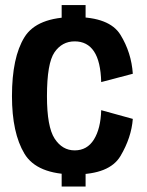

<svg xmlns="http://www.w3.org/2000/svg" viewBox="-20 -706 564 738"><path d="M217 -615.5H309V-686.5H217ZM217 11H309V-62.5H217ZM267 -35.5Q401 -35.5 443 -106.2Q485 -177 490.5 -249L369 -282.5Q367 -211.5 341 -169.8Q315 -128 267 -128Q219.5 -128 190 -173.2Q160.5 -218.5 160.5 -336.5Q160.5 -463 189.5 -505Q218.5 -547 267 -547Q315.5 -547 341.2 -508.5Q367 -470 369 -390.5L490.5 -422.5Q485 -504 443 -572.2Q401 -640.5 267 -640.5Q122 -640.5 74 -563Q26 -485.5 26 -336.5Q26 -195 74 -115.2Q122 -35.5 267 -35.5Z"/></svg>

Font: Anybody SemiCondensed SemiBold
Style: Regular
Weight: 600
Width: 4
Version: Version 1.113;gftools[0.9.25]